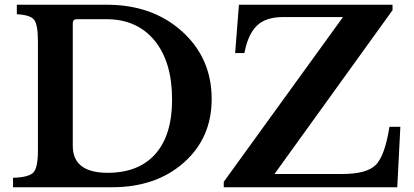

<svg xmlns="http://www.w3.org/2000/svg" viewBox="-20 -790 1746 810"><path d="M452 0H35V-40Q102 -42 121 -62.5Q140 -83 140 -154V-616Q140 -686 124 -706.5Q108 -727 51 -730V-770H431Q623 -770 748 -657.5Q873 -545 873 -372Q873 -208 755.5 -104Q638 0 452 0ZM429 -709H304Q287 -709 287 -692V-175Q287 -61 434 -61Q565 -61 635.5 -140.5Q706 -220 706 -370Q706 -529 632 -619Q558 -709 429 -709ZM1669 -255 1656 0H924V-23L1427 -718H1174Q1101 -718 1063.5 -681.5Q1026 -645 1011 -566H972L988 -770H1636V-747L1138 -56H1424Q1529 -56 1566.5 -95.5Q1604 -135 1623 -255Z"/></svg>

Font: Libre Baskerville
Style: Bold
Weight: 700
Designer: Pablo Impallari, Rodrigo Fuenzalida
Foundry: Pablo Impallari, Rodrigo Fuenzalida
Version: Version 1.000